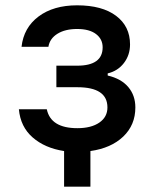

<svg xmlns="http://www.w3.org/2000/svg" viewBox="-20 -562 584 722"><path d="M385 -286V-278Q436 -266 462.5 -234.5Q489 -203 489 -158Q489 -92 443.5 -48.5Q398 -5 320 6V140H221V6Q149 -5 103 -45Q57 -85 51 -151H156Q171 -80 271 -80Q323 -80 353.5 -101Q384 -122 384 -158Q384 -234 271 -234H192V-315H270Q366 -315 366 -384Q366 -415 341 -434Q316 -453 270 -453Q225 -453 196 -435Q167 -417 162 -386H61Q69 -458 125 -500Q181 -542 270 -542Q364 -542 416.5 -502.5Q469 -463 469 -395Q469 -355 446 -325Q423 -295 385 -286Z"/></svg>

Font: Manrope Medium
Style: Medium
Weight: 500
Designer: Mikhail Sharanda
Foundry: Mikhail Sharanda
Version: Version 4.000;hotconv 1.0.109;makeotfexe 2.5.65596